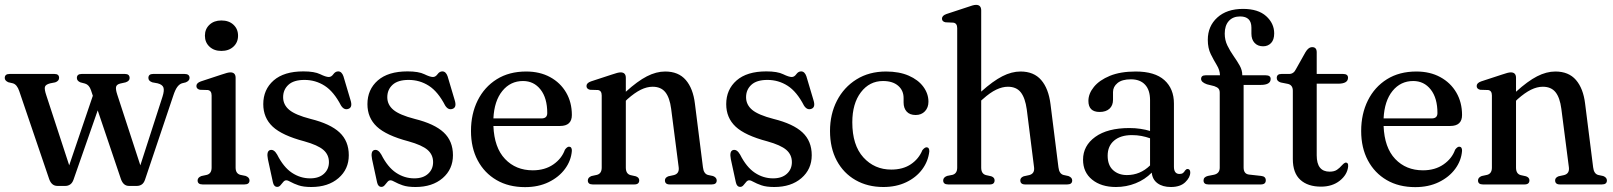

<svg xmlns="http://www.w3.org/2000/svg" viewBox="-20 -757 6620 788"><path d="M249 6H215.5Q192 6 182 -21.5L59 -383Q50 -410 33 -415L14 -419.5Q-0.5 -426 -0.5 -437Q-0.5 -453.5 19.5 -453.5H203.5Q222.5 -453.5 222.5 -437.5Q222.5 -424.5 206.5 -419L186 -415Q166.5 -410 164.2 -399.8Q162 -389.5 170 -366L264 -78.5L361 -364L353.5 -386.5Q346 -409 329 -414L310 -419Q295.5 -425 295.5 -437Q295.5 -453.5 315.5 -453.5H493Q512 -453.5 512 -436.5Q512 -424.5 495.5 -419L473 -414Q458 -410 456.2 -399.8Q454.5 -389.5 461 -369.5L556 -78.5L647 -360.5Q655 -385.5 650.8 -397.8Q646.5 -410 627 -415L605.5 -419Q589 -424.5 589 -437Q589 -453.5 608.5 -453.5H737.5Q758 -453.5 758 -437Q758 -425.5 742.5 -419L726.5 -415Q716 -411.5 707.5 -400Q699 -388.5 691 -364L575 -19Q570 -5 561.2 0.5Q552.5 6 542.5 6H509Q486.5 6 476.5 -21.5L381 -304L281.5 -19Q276.5 -5.5 267.8 0.2Q259 6 249 6Z M888.5 -548Q858.5 -548 839.8 -565.5Q821 -583 821 -610.5Q821 -638 839.8 -655.5Q858.5 -673 888.5 -673Q919.5 -673 938.2 -655.5Q957 -638 957 -610.5Q957 -583 938 -565.5Q919 -548 888.5 -548ZM947 -437.5V-69Q947 -45 966 -39.5L988 -35Q1004 -29 1004 -16.5Q1004 0 983 0H811.5Q791 0 791 -16.5Q791 -28.5 806.5 -34.5L829.5 -39.5Q848.5 -45 848.5 -69V-365Q848.5 -385 833 -387.5L800.5 -388.5Q786 -392 786 -404Q786 -416.5 804.5 -423L889.5 -451Q915 -460 925.5 -460Q947 -460 947 -437.5Z M1253 -25Q1289 -25 1309.5 -43.8Q1330 -62.5 1330 -91.5Q1330 -122 1307.2 -141.8Q1284.5 -161.5 1229 -177Q1138 -201 1099.2 -237.2Q1060.5 -273.5 1060.5 -329.5Q1060.5 -389.5 1103 -426.8Q1145.5 -464 1225 -464Q1270.5 -464 1294 -452.5Q1317.5 -441 1329.5 -441Q1340 -441 1348.2 -452.5Q1356.5 -464 1368 -464Q1382.5 -464 1389.5 -444L1418.5 -346.5Q1428 -317 1410.5 -310.5Q1392.5 -303.5 1379.5 -324Q1350 -381 1312.5 -405Q1275 -429 1229.5 -429Q1185.5 -429 1163.8 -409Q1142 -389 1142 -358Q1142 -327 1167.2 -306Q1192.5 -285 1254.5 -269Q1335.5 -249 1373.5 -213.5Q1411.5 -178 1411.5 -120Q1411.5 -62.5 1369.2 -26Q1327 10.5 1257.5 10.5Q1225 10.5 1205 3.5Q1185 -3.5 1173.2 -10.2Q1161.5 -17 1155 -17Q1148 -17 1142.5 -10.2Q1137 -3.5 1131.2 3.2Q1125.5 10 1118 10Q1104 10 1100 -9L1079.5 -103.5Q1073 -136 1088 -141Q1104 -146 1117.5 -122.5Q1143.5 -71 1178 -48Q1212.5 -25 1253 -25Z M1680.5 -25Q1716.5 -25 1737 -43.8Q1757.5 -62.5 1757.5 -91.5Q1757.5 -122 1734.8 -141.8Q1712 -161.5 1656.5 -177Q1565.5 -201 1526.8 -237.2Q1488 -273.5 1488 -329.5Q1488 -389.5 1530.5 -426.8Q1573 -464 1652.5 -464Q1698 -464 1721.5 -452.5Q1745 -441 1757 -441Q1767.5 -441 1775.8 -452.5Q1784 -464 1795.5 -464Q1810 -464 1817 -444L1846 -346.5Q1855.5 -317 1838 -310.5Q1820 -303.5 1807 -324Q1777.5 -381 1740 -405Q1702.5 -429 1657 -429Q1613 -429 1591.2 -409Q1569.5 -389 1569.5 -358Q1569.5 -327 1594.8 -306Q1620 -285 1682 -269Q1763 -249 1801 -213.5Q1839 -178 1839 -120Q1839 -62.5 1796.8 -26Q1754.5 10.5 1685 10.5Q1652.5 10.5 1632.5 3.5Q1612.5 -3.5 1600.8 -10.2Q1589 -17 1582.5 -17Q1575.5 -17 1570 -10.2Q1564.5 -3.5 1558.8 3.2Q1553 10 1545.5 10Q1531.5 10 1527.5 -9L1507 -103.5Q1500.5 -136 1515.5 -141Q1531.5 -146 1545 -122.5Q1571 -71 1605.5 -48Q1640 -25 1680.5 -25Z M2327 -285Q2327 -240 2278.5 -240H2005Q2008.5 -151 2052.8 -104.5Q2097 -58 2166.5 -58Q2216 -58 2250.8 -82Q2285.5 -106 2298.5 -142.5Q2307.5 -155 2315.5 -155Q2327.5 -154.5 2327 -138Q2324 -98 2299 -64Q2274 -30 2231.8 -9.5Q2189.5 11 2135 11Q2067.5 11 2017.8 -18Q1968 -47 1940.5 -98.8Q1913 -150.5 1913 -219.5Q1913 -289.5 1940.5 -344.8Q1968 -400 2018.8 -431.8Q2069.5 -463.5 2139.5 -463.5Q2195.5 -463.5 2237.8 -440.5Q2280 -417.5 2303.5 -377.2Q2327 -337 2327 -285ZM2126.5 -424.5Q2075 -424.5 2041.8 -383.8Q2008.5 -343 2005 -271H2202.5Q2226 -271 2226 -293Q2226 -354.5 2198.5 -389.5Q2171 -424.5 2126.5 -424.5Z M2548.5 -437.5V-380.5Q2596.5 -424 2635 -443.8Q2673.5 -463.5 2710 -463.5Q2764.5 -463.5 2794.5 -428.8Q2824.5 -394 2832 -332L2865 -70.5Q2868 -44 2885.5 -39L2906.5 -34.5Q2921.5 -28.5 2921.5 -16.5Q2921.5 0 2901 0H2728.5Q2709 0 2709 -17Q2709 -28 2723 -33.5L2746 -38.5Q2768.5 -44.5 2765.5 -70L2734.5 -310.5Q2728.5 -356.5 2710.5 -378.8Q2692.5 -401 2658.5 -401Q2635 -401 2610 -388.8Q2585 -376.5 2555 -350L2548.5 -343.5V-69Q2548.5 -44 2567 -38.5L2589.5 -33.5Q2603.5 -28.5 2603.5 -17Q2603.5 0 2583.5 0H2412.5Q2392.5 0 2392.5 -16.5Q2392.5 -28.5 2407.5 -34.5L2430.5 -39.5Q2449.5 -45 2449.5 -69V-365Q2449.5 -385 2434.5 -387.5L2401.5 -388.5Q2387 -392 2387 -404Q2387 -416.5 2405.5 -423L2491 -451Q2516.5 -460 2527 -460Q2548.5 -460 2548.5 -437.5Z M3153 -25Q3189 -25 3209.5 -43.8Q3230 -62.5 3230 -91.5Q3230 -122 3207.2 -141.8Q3184.5 -161.5 3129 -177Q3038 -201 2999.2 -237.2Q2960.5 -273.5 2960.5 -329.5Q2960.5 -389.5 3003 -426.8Q3045.5 -464 3125 -464Q3170.5 -464 3194 -452.5Q3217.5 -441 3229.5 -441Q3240 -441 3248.2 -452.5Q3256.5 -464 3268 -464Q3282.5 -464 3289.5 -444L3318.5 -346.5Q3328 -317 3310.5 -310.5Q3292.5 -303.5 3279.5 -324Q3250 -381 3212.5 -405Q3175 -429 3129.5 -429Q3085.5 -429 3063.8 -409Q3042 -389 3042 -358Q3042 -327 3067.2 -306Q3092.5 -285 3154.5 -269Q3235.5 -249 3273.5 -213.5Q3311.5 -178 3311.5 -120Q3311.5 -62.5 3269.2 -26Q3227 10.5 3157.5 10.5Q3125 10.5 3105 3.5Q3085 -3.5 3073.2 -10.2Q3061.5 -17 3055 -17Q3048 -17 3042.5 -10.2Q3037 -3.5 3031.2 3.2Q3025.5 10 3018 10Q3004 10 3000 -9L2979.5 -103.5Q2973 -136 2988 -141Q3004 -146 3017.5 -122.5Q3043.5 -71 3078 -48Q3112.5 -25 3153 -25Z M3790.5 -339.5Q3790.5 -315.5 3776 -300.2Q3761.5 -285 3738 -285Q3714 -285 3701.2 -299Q3688.5 -313 3688.5 -336.5V-354.5Q3688.5 -386 3666 -405.2Q3643.5 -424.5 3604 -424.5Q3548.5 -424.5 3513.2 -378.2Q3478 -332 3478 -255Q3478 -161 3523.5 -111Q3569 -61 3638 -61Q3686 -61 3718.5 -83Q3751 -105 3765.5 -140.5Q3775 -152.5 3783 -152.5Q3794.5 -152 3794 -135.5Q3789.5 -95 3764.8 -61.8Q3740 -28.5 3699 -9Q3658 10.5 3605.5 10.5Q3541 10.5 3491.5 -17.8Q3442 -46 3414.2 -97.8Q3386.5 -149.5 3386.5 -219.5Q3386.5 -288.5 3415 -343.8Q3443.5 -399 3495.2 -431.2Q3547 -463.5 3616.5 -463.5Q3670.5 -463.5 3709.5 -446.5Q3748.5 -429.5 3769.5 -401Q3790.5 -372.5 3790.5 -339.5Z M4007 -714V-381Q4055.5 -424.5 4093.8 -444Q4132 -463.5 4168.5 -463.5Q4223 -463.5 4253.2 -428.5Q4283.5 -393.5 4291.5 -329L4324 -70.5Q4327 -44 4344.5 -39L4365 -34.5Q4380.5 -28.5 4380.5 -16.5Q4380.5 0 4360 0H4187.5Q4167.5 0 4167.5 -17Q4167.5 -28 4181.5 -33.5L4204.5 -38.5Q4227 -44.5 4224 -70L4194 -308Q4187.5 -355 4169.5 -378Q4151.5 -401 4116.5 -401Q4094 -401 4069 -389.2Q4044 -377.5 4014 -350.5L4007 -344.5V-69Q4007 -44 4026 -38.5L4048.5 -33.5Q4062 -28.5 4062 -17Q4062 0 4042.5 0H3871.5Q3851 0 3851 -16.5Q3851 -29 3867 -35L3889.5 -39.5Q3908.5 -45 3908.5 -69V-641.5Q3908.5 -661.5 3893 -664L3860.5 -665.5Q3846 -668.5 3846 -680.5Q3846 -693 3864.5 -699.5L3949.5 -727.5Q3962.5 -732 3970.8 -734.5Q3979 -737 3986 -737Q4007 -737 4007 -714Z M4425 -101.5Q4425 -159 4475.2 -195.2Q4525.5 -231.5 4615.5 -231.5Q4639.5 -231.5 4660.8 -228.2Q4682 -225 4700 -219.5V-346Q4700 -387.5 4679.5 -409.5Q4659 -431.5 4621.5 -431.5Q4585 -431.5 4566.5 -416.2Q4548 -401 4548 -379.5V-347.5Q4548 -324 4533.5 -310.8Q4519 -297.5 4493 -297.5Q4447 -297.5 4447 -343Q4447 -372.5 4469.5 -400.2Q4492 -428 4535.2 -445.8Q4578.5 -463.5 4641 -463.5Q4719.5 -463.5 4758.8 -428.2Q4798 -393 4798 -332V-73Q4798 -43 4821 -43Q4830 -43 4835.2 -47Q4840.5 -51 4843.5 -57Q4849 -63.5 4853.5 -63.5Q4865 -63.5 4865 -49Q4865 -29 4844.5 -9.2Q4824 10.5 4785.5 10.5Q4751.5 10.5 4730.5 -5Q4709.5 -20.5 4707 -48.5Q4679 -20 4640.8 -4.8Q4602.5 10.5 4560 10.5Q4499.5 10.5 4462.2 -19.8Q4425 -50 4425 -101.5ZM4526 -118Q4526 -79 4548.2 -58.8Q4570.5 -38.5 4605 -38.5Q4659.5 -38.5 4700 -78V-189.5Q4683 -195.5 4664.8 -199Q4646.5 -202.5 4625.5 -202.5Q4579 -202.5 4552.5 -180Q4526 -157.5 4526 -118Z M5084 -69.5Q5084 -43 5106.5 -40.5L5156 -35Q5175 -33 5175 -17Q5175 0 5154.5 0H4939.5Q4919.5 0 4919.5 -16.5Q4919.5 -30.5 4937.5 -35L4963 -40Q4986 -45.5 4986 -69V-376.5Q4986 -387 4981.2 -393Q4976.5 -399 4963.5 -403.5L4933.5 -411Q4909.5 -419.5 4909.5 -433Q4909.5 -448 4928 -448H4987Q4986.5 -469 4974 -489.5Q4961.5 -510 4949.2 -534.8Q4937 -559.5 4937 -593.5Q4937 -649.5 4976 -685Q5015 -720.5 5081.5 -720.5Q5143.5 -720.5 5176.5 -690.8Q5209.5 -661 5209.5 -620Q5209.5 -594 5196.8 -580.5Q5184 -567 5164 -567Q5142 -567 5129 -581Q5116 -595 5116 -619V-643.5Q5116 -689.5 5069.5 -689.5Q5040 -689.5 5023.2 -670.8Q5006.5 -652 5006.5 -619Q5006.5 -592.5 5017.5 -570Q5028.5 -547.5 5042.8 -527.2Q5057 -507 5067.8 -488Q5078.5 -469 5078.5 -449V-448H5174.5Q5195 -448 5195 -433Q5195 -408.5 5154 -408.5H5084Z M5266.5 -412.5 5236.5 -418.5Q5220 -423.5 5220 -437Q5220 -453.5 5239.5 -453.5H5271Q5289.5 -453.5 5299 -473.5L5338 -543Q5350 -563.5 5365.5 -563.5Q5384 -563.5 5384 -542.5V-453.5H5492Q5512.5 -453.5 5512.5 -438Q5512.5 -413.5 5471.5 -413.5H5384V-119.5Q5384 -52.5 5437 -52.5Q5456 -52.5 5467.2 -60.2Q5478.5 -68 5486 -77Q5493.5 -86 5501.5 -89.5Q5514.5 -91 5513 -73.5Q5509.5 -40 5478.8 -15.5Q5448 9 5401.5 9Q5347.5 9 5316.8 -19Q5286 -47 5286 -104V-384.5Q5286 -407.5 5266.5 -412.5Z M5980.5 -285Q5980.5 -240 5932 -240H5658.5Q5662 -151 5706.2 -104.5Q5750.5 -58 5820 -58Q5869.5 -58 5904.2 -82Q5939 -106 5952 -142.5Q5961 -155 5969 -155Q5981 -154.5 5980.5 -138Q5977.5 -98 5952.5 -64Q5927.5 -30 5885.2 -9.5Q5843 11 5788.5 11Q5721 11 5671.2 -18Q5621.5 -47 5594 -98.8Q5566.5 -150.5 5566.5 -219.5Q5566.5 -289.5 5594 -344.8Q5621.5 -400 5672.2 -431.8Q5723 -463.5 5793 -463.5Q5849 -463.5 5891.2 -440.5Q5933.5 -417.5 5957 -377.2Q5980.5 -337 5980.5 -285ZM5780 -424.5Q5728.5 -424.5 5695.2 -383.8Q5662 -343 5658.5 -271H5856Q5879.5 -271 5879.5 -293Q5879.5 -354.5 5852 -389.5Q5824.5 -424.5 5780 -424.5Z M6202 -437.5V-380.5Q6250 -424 6288.5 -443.8Q6327 -463.5 6363.5 -463.5Q6418 -463.5 6448 -428.8Q6478 -394 6485.5 -332L6518.5 -70.5Q6521.5 -44 6539 -39L6560 -34.5Q6575 -28.5 6575 -16.5Q6575 0 6554.5 0H6382Q6362.5 0 6362.5 -17Q6362.5 -28 6376.5 -33.5L6399.5 -38.5Q6422 -44.5 6419 -70L6388 -310.5Q6382 -356.5 6364 -378.8Q6346 -401 6312 -401Q6288.5 -401 6263.5 -388.8Q6238.5 -376.5 6208.5 -350L6202 -343.5V-69Q6202 -44 6220.5 -38.5L6243 -33.5Q6257 -28.5 6257 -17Q6257 0 6237 0H6066Q6046 0 6046 -16.5Q6046 -28.5 6061 -34.5L6084 -39.5Q6103 -45 6103 -69V-365Q6103 -385 6088 -387.5L6055 -388.5Q6040.5 -392 6040.5 -404Q6040.5 -416.5 6059 -423L6144.5 -451Q6170 -460 6180.5 -460Q6202 -460 6202 -437.5Z"/></svg>

Font: Fraunces 72pt Soft
Style: Regular
Weight: 400
Version: Version 1.000;[b76b70a41]